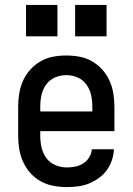

<svg xmlns="http://www.w3.org/2000/svg" viewBox="-20 -754 540 782"><path d="M252 8Q225 8 198 3Q171 -2 147 -15Q123 -28 104.5 -48.5Q86 -69 74.5 -94Q63 -119 58.5 -146Q54 -173 54 -200V-320Q54 -347 58.5 -374Q63 -401 74 -425.5Q85 -450 103.5 -470.5Q122 -491 145.5 -504.5Q169 -518 196 -523Q223 -528 250 -528Q277 -528 304 -523Q331 -518 354.5 -504.5Q378 -491 396.5 -470.5Q415 -450 426 -425.5Q437 -401 441.5 -374Q446 -347 446 -320V-220H144V-200Q144 -176 149.5 -152.5Q155 -129 169 -110Q183 -91 205.5 -81.5Q228 -72 252 -72Q269 -72 286.5 -75.5Q304 -79 319 -88.5Q334 -98 343.5 -113.5Q353 -129 354 -146H444Q443 -123 435.5 -101Q428 -79 414.5 -60.5Q401 -42 382 -28.5Q363 -15 342 -6.5Q321 2 298 5Q275 8 252 8ZM356 -300V-320Q356 -344 351 -367Q346 -390 332 -409.5Q318 -429 296 -438.5Q274 -448 250 -448Q226 -448 204 -438.5Q182 -429 168 -409.5Q154 -390 149 -367Q144 -344 144 -320V-300ZM286 -606V-734H414V-606ZM86 -606V-734H214V-606Z"/></svg>

Font: Iosevka SS04 Medium
Style: Regular
Weight: 500
Monospace: yes
Designer: Belleve Invis
Foundry: Belleve Invis
Version: Version 19.0.0; ttfautohint (v1.8.4)